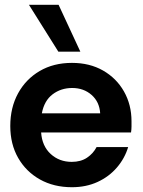

<svg xmlns="http://www.w3.org/2000/svg" viewBox="-20 -771 597 803"><path d="M281 12Q205 12 147 -20.5Q89 -53 56 -110.5Q23 -168 23 -244Q23 -321 55.5 -380.5Q88 -440 146 -474Q204 -508 281 -508Q355 -508 411 -476Q467 -444 498.5 -388.5Q530 -333 530 -264Q530 -254 530 -242Q530 -230 528 -217H152Q156 -160 192 -127Q228 -94 280 -94Q318 -94 344 -111.5Q370 -129 384 -156H516Q502 -109 469 -70.5Q436 -32 388 -10Q340 12 281 12ZM282 -403Q235 -403 200 -376.5Q165 -350 155 -297H399Q396 -345 363 -374Q330 -403 282 -403ZM224 -555 101 -751H225L316 -555Z"/></svg>

Font: HostGroteskBold
Style: Bold
Weight: 700
Designer: Doukan Karapınar based on Poppins by Indian Type Foundry, Jonny Pinhorn
Foundry: Element Type
Version: Version 1.001; ttfautohint (v1.8.4.7-5d5b)